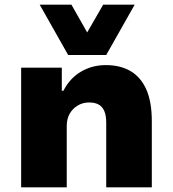

<svg xmlns="http://www.w3.org/2000/svg" viewBox="-20 -797 735 817"><path d="M70 0V-509H243V-411H250Q277 -464 324.5 -492Q372 -520 430 -520Q492 -520 535.5 -494.5Q579 -469 602.5 -416.5Q626 -364 626 -281V0H432V-275Q432 -305 424 -324Q416 -343 400 -352Q384 -361 359 -361Q333 -361 311.5 -348.5Q290 -336 277 -314Q264 -292 264 -261V0ZM270 -563 149 -777H284L351 -659L419 -777H553L432 -563Z"/></svg>

Font: Nunito Sans 6pt Black
Style: Regular
Weight: 900
Version: Version 3.101;gftools[0.9.27]